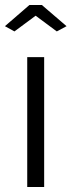

<svg xmlns="http://www.w3.org/2000/svg" viewBox="-34 -750 287 770"><path d="M-14.2 -645 84 -730H133.8L232.9 -645L193.8 -624L108.9 -687L23.9 -624ZM75.2 0V-521H143.1V0Z"/></svg>

Font: Rawline
Style: Regular
Weight: 400
Designer: Matt McInerney, Pablo Impallari, Rodrigo Fuenzalida
Foundry: Matt McInerney, Pablo Impallari, Rodrigo Fuenzalida
Version: Version 4.020;PS 004.020;hotconv 1.0.88;makeotf.lib2.5.64775